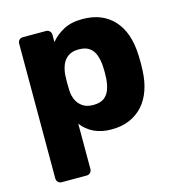

<svg xmlns="http://www.w3.org/2000/svg" viewBox="-107 -624 845 908"><g transform="rotate(-15 315.5 -170.0)"><path d="M84 190Q73 190 66 182.5Q59 175 59 165V-495Q59 -506 66 -513Q73 -520 84 -520H197Q207 -520 214.5 -513Q222 -506 222 -495V-459Q246 -489 284 -509.5Q322 -530 377 -530Q427 -530 465 -514.5Q503 -499 530.5 -469Q558 -439 573 -396Q588 -353 590 -297Q591 -277 591 -260Q591 -243 590 -223Q588 -169 573 -126Q558 -83 531 -53Q504 -23 465.5 -6.5Q427 10 377 10Q328 10 291.5 -7.5Q255 -25 231 -57V165Q231 175 224 182.5Q217 190 206 190ZM323 -124Q357 -124 376 -138Q395 -152 403.5 -176Q412 -200 414 -229Q416 -260 414 -291Q412 -320 403.5 -344Q395 -368 376 -382Q357 -396 323 -396Q291 -396 271 -381.5Q251 -367 242 -344Q233 -321 231 -294Q230 -275 230 -257Q230 -239 231 -219Q232 -194 242 -172.5Q252 -151 272 -137.5Q292 -124 323 -124Z"/></g></svg>

Font: DVN-Rubik
Style: Bold
Weight: 700
Designer: Hubert and Fischer
Foundry: Hubert & Fischer
Version: Version 2.102